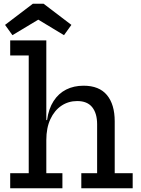

<svg xmlns="http://www.w3.org/2000/svg" viewBox="-20 -1006 752 1026"><path d="M227.5 -80.5H313.5V0H34.5V-80.5H133.5V-709.5H34.5V-790H227.5ZM499 -80.5V-342Q499 -400 472.8 -433Q446.5 -466 392.5 -466Q345.5 -466 308.2 -441Q271 -416 249.2 -369.2Q227.5 -322.5 227.5 -257.5L206.5 -364.5H231.5Q240 -425.5 266.5 -466.2Q293 -507 333.8 -527.5Q374.5 -548 426.5 -548Q510 -548 551.5 -498Q593 -448 593 -357.5V-80.5H689V0H414.5V-80.5ZM213 -986 361.5 -873 322 -818 184.5 -901 46.5 -818 7 -873 155.5 -986Z"/></svg>

Font: Hepta Slab ExtraLight Medium
Style: Regular
Weight: 500
Version: Version 1.100